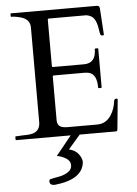

<svg xmlns="http://www.w3.org/2000/svg" viewBox="-62 -735 741 1042"><g transform="rotate(-5 308.5 -214.0)"><path d="M3 -4V-18Q3 -21 7 -21H18Q39 -23 60.5 -23Q82 -23 99 -28Q139 -40 139 -87V-602Q139 -650 82 -663Q66 -667 49 -669H39Q35 -669 35 -673V-685Q35 -688 39 -688H503Q512 -688 516 -685Q520 -682 521 -671L530 -530Q530 -525 522.5 -525Q515 -525 512 -529Q509 -534 504.5 -565Q500 -596 487.5 -616.5Q475 -637 444 -642H241Q234 -642 234 -636V-383Q234 -378 239 -378H408Q474 -378 474 -455Q474 -458 478 -458H489Q493 -458 493 -455V-246Q493 -242 489 -242H478Q474 -242 474 -246Q474 -318 432 -329Q420 -332 407 -332H239Q234 -332 234 -327V-89Q234 -53 268 -48Q278 -46 289 -46H451Q501 -46 529 -91Q549 -123 554 -164Q555 -177 568 -177Q574 -177 574 -171L558 -7Q555 0 551 0H7Q3 0 3 -4ZM193 260Q166 260 166 239Q166 229 173 227Q180 225 191.5 223Q203 221 225.5 216.5Q248 212 269.5 198.5Q291 185 291 161Q291 137 266.5 122.5Q242 108 218 105L303 0H352L287 75Q323 84 339.5 107.5Q356 131 356 149Q348 244 193 260Z"/></g></svg>

Font: Cardo
Style: Regular
Weight: 400
Designer: David J. Perry
Foundry: David J. Perry
Version: Version 1.0451